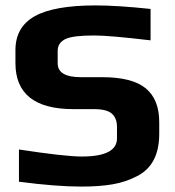

<svg xmlns="http://www.w3.org/2000/svg" viewBox="-20 -679 646 709"><path d="M50 -8V-127Q220 -101 282 -101Q412 -101 412 -168V-210Q412 -242 393.5 -259Q375 -276 327 -276H251Q37 -276 37 -446V-494Q37 -579 108 -619Q179 -659 333 -659Q413 -659 536 -646V-530Q385 -548 328 -548Q249 -548 222 -535Q193 -521 193 -491V-445Q193 -394 279 -394H357Q468 -394 518 -353Q568 -312 568 -228V-185Q568 -69 485 -28Q445 -7 396.5 1.5Q348 10 280 10Q187 10 50 -8Z"/></svg>

Font: Play
Style: Bold
Weight: 700
Designer: Jonas Hecksher (Cyrillic expansion: Cyreal)
Foundry: Jonas Hecksher, Playtype, e-types AS
Version: Version 2.101; ttfautohint (v1.5.65-e2d9)